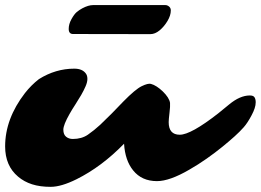

<svg xmlns="http://www.w3.org/2000/svg" viewBox="-43 -724 1021 752"><path d="M243.2 -590.8Q226.1 -590.8 226.1 -610.8Q226.1 -629.9 237.1 -649.4Q248 -668.9 257.8 -677Q267.6 -685.1 279.3 -691.4Q303.2 -704.1 321.8 -704.1H604.5Q612.3 -704.1 619.1 -698.5Q626 -692.9 626 -683.1Q626 -663.6 613 -641.8Q600.1 -620.1 582.3 -605.2Q564.5 -590.3 545.9 -590.3ZM617.7 -245.6Q617.7 -196.3 661.1 -196.3Q704.6 -196.3 811.5 -279.8L854.5 -314.9Q897 -350.1 935.5 -350.1Q949.7 -350.1 954.1 -342.5Q958.5 -335 958.5 -323.5Q958.5 -312 954.3 -299.6Q950.2 -287.1 942.9 -273.4Q926.8 -242.7 911.6 -225.6Q896.5 -208.5 876.2 -190.2Q856 -171.9 828.1 -149.2Q800.3 -126.5 766.6 -102.8Q732.9 -79.1 698.7 -59.6Q621.6 -14.6 571.8 -14.6Q512.2 -14.6 478.5 -56.6Q446.8 -95.7 442.9 -161.1Q355 -70.8 256.8 -22Q196.8 7.8 155.3 7.8Q113.8 7.8 82.5 -2.2Q51.3 -12.2 27.8 -32.2Q-22.9 -74.7 -22.9 -150.4Q-22.9 -258.8 54.7 -359.4Q79.1 -390.6 109.4 -414.1Q174.8 -455.1 248 -455.1Q280.3 -455.1 293.9 -435.1Q299.3 -427.2 299.3 -414.8Q299.3 -402.3 292.2 -386Q285.2 -369.6 274.9 -351.8Q264.6 -334 252.2 -314.9Q239.7 -295.9 229.5 -277.8Q205.1 -234.9 205.1 -216.1Q205.1 -197.3 215.8 -188.5Q226.6 -179.7 242.2 -179.7Q276.9 -179.7 301.3 -196.5Q325.7 -213.4 349.6 -235.4L395.5 -280.3L439.9 -326.2Q487.3 -374.5 512 -386.5Q536.6 -398.4 547.9 -395.5Q559.1 -392.6 570.8 -385Q582.5 -377.4 593.8 -366.7Q620.1 -341.3 623 -320.8Q624 -307.6 620.8 -281.5Q617.7 -255.4 617.7 -245.6Z"/></svg>

Font: Sarina
Style: Regular
Weight: 400
Designer: James Grieshaber
Foundry: James Grieshaber
Version: Version 1.001